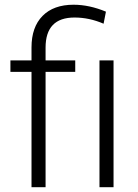

<svg xmlns="http://www.w3.org/2000/svg" viewBox="-20 -780 577 800"><path d="M111.3 0V-480.5H23.4V-528.3H111.3V-582.5Q111.3 -667 157.2 -713.6Q203.1 -760.3 286.6 -760.3Q352.1 -760.3 421.4 -731.4L411.6 -681.2Q352.1 -707 290.5 -707Q169.9 -707 169.9 -581.5V-528.3H293.5V-480.5H169.9V0ZM453.1 0H394.5V-528.3H453.1Z"/></svg>

Font: Shabnam Thin FD
Style: Thin-FD
Weight: 100
Foundry: DejaVu fonts team - Redesigned by Saber Rastikerdar - Based on Vazir font
Version: Version 5.0.0